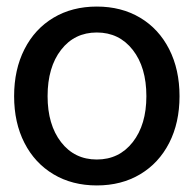

<svg xmlns="http://www.w3.org/2000/svg" viewBox="-20 -552 590 585"><path d="M527 -259Q527 -178 495.5 -116.5Q464 -55 407 -21Q350 13 275 13Q200 13 143 -21Q86 -55 54.5 -116.5Q23 -178 23 -259Q23 -340 54.5 -402Q86 -464 143 -498Q200 -532 275 -532Q350 -532 407 -498Q464 -464 495.5 -402Q527 -340 527 -259ZM275 -66Q343 -66 384.5 -119Q426 -172 426 -259Q426 -347 384.5 -400Q343 -453 275 -453Q207 -453 166 -400Q125 -347 125 -259Q125 -172 166 -119Q207 -66 275 -66Z"/></svg>

Font: Non Bureau
Style: Regular
Weight: 400
Designer: Jona Saucedo
Foundry: Non Foundry
Version: Version 1.000; ttfautohint (v1.8.4)